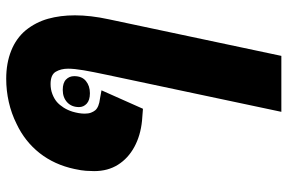

<svg xmlns="http://www.w3.org/2000/svg" viewBox="-173 -508 921 615"><g transform="rotate(-90 287.5 -200.5)"><path d="M236.8 240.2 355.5 -319.8Q364.7 -362.8 369.9 -393.1Q375 -423.3 375 -442.9Q375 -465.8 365.2 -482.4Q355.5 -499 325.7 -499Q308.6 -499 293.5 -493.2Q278.3 -487.3 268.1 -478.5Q258.3 -469.7 250.2 -457Q242.2 -444.3 237.3 -428.7Q234.4 -418.9 232.7 -408.9Q231 -398.9 231 -389.6Q231 -377.9 234.1 -369.6Q237.3 -361.3 241.7 -356Q246.6 -350.1 256.1 -346.2Q265.6 -342.3 278.8 -340.8L305.7 -335.9L246.6 -203.1L208 -206.1Q160.6 -210.9 124.3 -230.7Q87.9 -250.5 67.4 -283Q46.9 -315.4 46.9 -359.4Q46.9 -371.1 47.9 -385.5Q48.8 -399.9 53.7 -422.4Q67.4 -486.8 104.7 -534.2Q142.1 -581.5 198.2 -607.9Q231.4 -624.5 268.1 -632.8Q304.7 -641.1 342.8 -641.1Q392.6 -641.1 432.4 -625.2Q472.2 -609.4 498 -578.6Q523.9 -546.4 534.9 -507.1Q545.9 -467.8 545.9 -420.9Q545.9 -371.1 533.2 -312.5L416 240.2ZM296.4 -373Q273.9 -373 262.9 -383.3Q252 -393.6 252 -407.7Q252 -431.6 267.3 -445.8Q282.7 -460 307.1 -460Q329.6 -460 340.3 -449.5Q351.1 -439 351.1 -423.3Q351.1 -398.4 335.4 -385.7Q319.8 -373 296.4 -373Z"/></g></svg>

Font: Open Sans SemiCondensed ExtraBold
Style: Italic
Weight: 800
Width: 4
Italic angle: -12°
Designer: Monotype Design Team
Foundry: Monotype Imaging Inc.
Version: Version 3.003